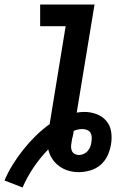

<svg xmlns="http://www.w3.org/2000/svg" viewBox="-48 -755 568 851"><path d="M52 76 -28 45Q-13 9 8.5 -25.5Q30 -60 55 -91.5Q80 -123 109.5 -152Q139 -181 172 -205L243 -639H130V-735H371L292 -256Q300 -257 308.5 -258Q317 -259 325 -259Q353 -259 379 -249.5Q405 -240 422.5 -220Q440 -200 444.5 -172Q449 -144 444 -115Q440 -90 429 -66Q418 -42 398 -24.5Q378 -7 352 0.5Q326 8 301 8Q277 8 255 1.5Q233 -5 214.5 -18.5Q196 -32 183.5 -51Q171 -70 166 -93Q130 -56 101 -13Q72 30 52 76ZM302 -68Q312 -68 322.5 -72.5Q333 -77 340.5 -85.5Q348 -94 352 -104.5Q356 -115 357 -125Q359 -136 358.5 -147Q358 -158 353 -166.5Q348 -175 338 -179Q328 -183 317 -183Q307 -183 297.5 -181Q288 -179 279 -175Q277 -167 276 -158.5Q275 -150 272 -142L269 -123Q267 -113 267 -103.5Q267 -94 271 -85.5Q275 -77 283.5 -72.5Q292 -68 302 -68Z"/></svg>

Font: Iosevka SS18
Style: Bold Italic
Weight: 700
Italic angle: -9°
Monospace: yes
Designer: Belleve Invis
Foundry: Belleve Invis
Version: Version 25.1.1; ttfautohint (v1.8.4)